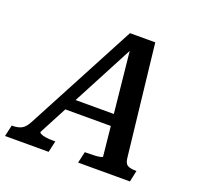

<svg xmlns="http://www.w3.org/2000/svg" viewBox="-180 -850 1015 985"><g transform="rotate(20 327.5 -357.5)"><path d="M190 -297H457L454 -234H166ZM394 -657 410 -654 109 -82Q108 -77 118 -72Q128 -67 145.5 -64.5Q163 -62 185 -62H197L183 0H-55L-41 -62H-36Q-9 -62 11 -71.5Q31 -81 48 -113L367 -715H505L573 -110Q576 -79 591.5 -70.5Q607 -62 635 -62H640L627 0H344L358 -62H371Q393 -62 411.5 -63Q430 -64 441.5 -66.5Q453 -69 454 -72Z"/></g></svg>

Font: Roboto Serif Medium
Style: Italic
Weight: 500
Italic angle: -10°
Designer: Greg Gazdowicz
Foundry: Commercial Type
Version: Version 1.008